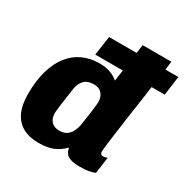

<svg xmlns="http://www.w3.org/2000/svg" viewBox="-164 -868 1006 1025"><g transform="rotate(30 338.5 -355.0)"><path d="M207 10Q149 10 109 -11.5Q69 -33 48 -77.5Q27 -122 27 -190Q27 -271 45 -333Q63 -395 96 -437Q129 -479 175 -500Q221 -521 275 -521Q318 -521 346 -510Q374 -499 393 -482L403 -550H233L250 -668H420L427 -720H604Q600 -693 597 -668H677L661 -550H580Q577 -526 574 -504Q560 -412 551 -346.5Q542 -281 536 -238.5Q530 -196 527 -171Q524 -146 523 -134Q522 -122 522 -118Q522 -112 526 -106Q530 -100 541 -100Q547 -100 554 -102Q561 -104 566 -106L552 -5Q520 10 458 10Q412 10 388.5 -3.5Q365 -17 360 -50Q331 -20 295 -5Q259 10 207 10ZM270 -102Q297 -102 314 -114Q331 -126 340.5 -145Q350 -164 354 -184Q366 -261 370 -295.5Q374 -330 374 -340Q374 -369 357 -389Q340 -409 308 -409Q278 -409 260 -397.5Q242 -386 233 -366Q224 -346 221 -321Q212 -260 208 -229.5Q204 -199 203 -188.5Q202 -178 202 -175Q202 -150 210 -134.5Q218 -119 233 -110.5Q248 -102 270 -102Z"/></g></svg>

Font: Chivo Mono Medium ExtraBold
Style: Italic
Weight: 800
Italic angle: -8.05°
Monospace: yes
Version: Version 1.008